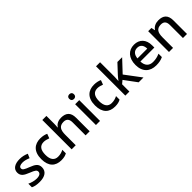

<svg xmlns="http://www.w3.org/2000/svg" viewBox="304 -2201 3519 3519"><g transform="rotate(-45 2063.5 -441.0)"><path d="M441 -218C441 -307 382 -342 283 -380C182 -419 152 -436 152 -475C152 -511 186 -532 250 -532C301 -532 350 -516 397 -496L432 -577C377 -601 321 -615 255 -615C131 -615 49 -564 49 -470C49 -381 107 -347 210 -306C316 -265 338 -244 338 -208C338 -166 305 -138 225 -138C165 -138 97 -159 50 -182V-89C95 -67 146 -56 222 -56C360 -56 441 -112 441 -218Z M784 -56C849 -56 891 -67 930 -89V-181C891 -160 846 -145 787 -145C694 -145 645 -210 645 -333C645 -460 692 -525 791 -525C829 -525 873 -512 910 -498L942 -584C907 -601 852 -615 792 -615C644 -615 536 -531 536 -332C536 -141 635 -56 784 -56Z M1163 -623V-826H1057V-66H1163V-337C1163 -459 1197 -528 1308 -528C1384 -528 1419 -486 1419 -402V-66H1524V-417C1524 -555 1455 -614 1328 -614C1260 -614 1198 -587 1164 -532H1157C1160 -553 1163 -589 1163 -623Z M1741 -810C1707 -810 1680 -793 1680 -749C1680 -706 1707 -688 1741 -688C1773 -688 1801 -706 1801 -749C1801 -793 1773 -810 1741 -810ZM1793 -605H1687V-66H1793Z M2176 -56C2241 -56 2283 -67 2322 -89V-181C2283 -160 2238 -145 2179 -145C2086 -145 2037 -210 2037 -333C2037 -460 2084 -525 2183 -525C2221 -525 2265 -512 2302 -498L2334 -584C2299 -601 2244 -615 2184 -615C2036 -615 1928 -531 1928 -332C1928 -141 2027 -56 2176 -56Z M2554 -446V-826H2449V-66H2554V-255L2616 -307L2794 -66H2919L2688 -374L2905 -605H2782L2617 -428C2597 -407 2567 -368 2552 -348H2549C2551 -378 2554 -419 2554 -446Z M3220 -615C3075 -615 2977 -512 2977 -331C2977 -150 3085 -56 3242 -56C3318 -56 3368 -67 3422 -92V-180C3365 -155 3315 -142 3246 -142C3146 -142 3089 -202 3086 -313H3448V-371C3448 -521 3361 -615 3220 -615ZM3220 -533C3303 -533 3341 -475 3342 -391H3088C3096 -482 3144 -533 3220 -533Z M3853 -615C3785 -615 3720 -589 3685 -533H3679L3664 -605H3580V-66H3686V-338C3686 -460 3721 -528 3831 -528C3907 -528 3942 -486 3942 -402V-66H4047V-417C4047 -556 3978 -615 3853 -615Z"/></g></svg>

Font: Noto Sans Malayalam UI Medium
Style: Regular
Weight: 500
Designer: Jelle Bosma - Monotype Design Team
Foundry: Monotype Imaging Inc.
Version: Version 2.104